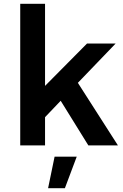

<svg xmlns="http://www.w3.org/2000/svg" viewBox="-20 -762 645 1006"><path d="M443 0H598L388 -328L586 -534H436L216 -312V-742H86V0H216V-148L298 -234ZM266 59 232 224H320L382 59Z"/></svg>

Font: Argentum Sans Medium
Style: Regular
Weight: 500
Designer: Julieta Ulanovsky
Foundry: Julieta Ulanovsky
Version: Version 5.001;January 29, 2019;FontCreator 11.5.0.2425 64-bi